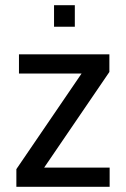

<svg xmlns="http://www.w3.org/2000/svg" viewBox="-20 -719 486 739"><path d="M43 0V-68L294 -436H53V-510H401V-442L150 -74H402V0ZM188 -616V-699H268V-616Z"/></svg>

Font: Saira Semi Condensed
Style: Regular
Weight: 400
Width: 4
Designer: Hector Gatti with collaboration of the Omnibus-Type team
Foundry: Omnibus-Type
Version: Version 1.001; ttfautohint (v1.8)